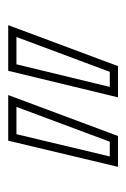

<svg xmlns="http://www.w3.org/2000/svg" viewBox="60 -767 307 467"><g transform="rotate(-90 213.5 -533.5)"><path d="M104.8 -667 41.2 -400H116.2L215.8 -667ZM274.8 -667 210.2 -400H286.2L385.8 -667ZM120.6 -647H187L102.3 -420H66.5ZM290.6 -647H357L272.3 -420H235.6Z"/></g></svg>

Font: Din Kursivschrift
Style: EngGhost
Weight: 400
Version: Version 1.089